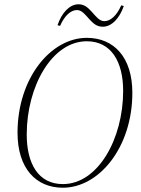

<svg xmlns="http://www.w3.org/2000/svg" viewBox="-20 -864 658 898"><path d="M274 14C443 14 599 -174 599 -430C599 -596 513 -687 386 -687C218 -687 62 -499 62 -243C62 -77 148 14 274 14ZM274 -3C159 -3 105 -99 105 -235C105 -460 223 -671 386 -671C501 -671 556 -574 556 -439C556 -214 438 -3 274 -3ZM249 -746 261 -743C281 -789 310 -817 340 -817C363 -817 379 -795 398 -774C415 -756 431 -739 461 -739C503 -739 540 -780 559 -836L547 -839C527 -793 498 -765 468 -765C445 -765 429 -787 410 -808C393 -826 377 -844 347 -844C305 -844 268 -803 249 -746Z"/></svg>

Font: Source Serif 4 Display Light
Style: Italic
Weight: 300
Italic angle: -12°
Designer: Frank Grießhammer
Foundry: Adobe Systems Incorporated
Version: Version 4.004;hotconv 1.0.117;makeotfexe 2.5.65602